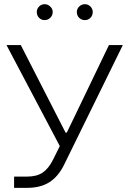

<svg xmlns="http://www.w3.org/2000/svg" viewBox="-20 -738 623 925"><path d="M47.9 167V112.8H109.9Q157.7 112.8 186.3 93Q214.8 73.2 235.8 30.8L268.1 -34.2L11.2 -521H80.1L295.9 -99.1H301.8L344.2 -187L504.9 -521H571.8L290 53.2Q262.2 111.3 219 139.2Q175.8 167 110.8 167ZM157.2 -680.2Q157.2 -695.3 168.2 -706.5Q179.2 -717.8 194.8 -717.8Q210.4 -717.8 222.2 -706.5Q233.9 -695.3 233.9 -680.2Q233.9 -664.1 222.4 -652.6Q210.9 -641.1 194.8 -641.1Q179.2 -641.1 168.2 -652.3Q157.2 -663.6 157.2 -680.2ZM350.1 -680.2Q350.1 -695.3 361.6 -706.5Q373 -717.8 389.2 -717.8Q404.8 -717.8 415.8 -706.5Q426.8 -695.3 426.8 -680.2Q426.8 -663.6 415.8 -652.3Q404.8 -641.1 389.2 -641.1Q372.6 -641.1 361.3 -652.3Q350.1 -663.6 350.1 -680.2Z"/></svg>

Font: Lumene Sans Expanded Light
Style: Regular
Weight: 300
Width: 7
Designer: Deni Anggara
Version: Version 1.003;Glyphs 3.1.2 (3151)